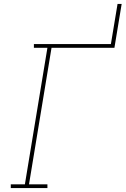

<svg xmlns="http://www.w3.org/2000/svg" viewBox="-20 -960 641 980"><path d="M35 0V-19H107L222 -716H153V-735H546L580 -940H601L564 -716H243L128 -19H222V0Z"/></svg>

Font: Iosevka Etoile Thin
Style: Italic
Weight: 100
Italic angle: -9°
Designer: Belleve Invis
Foundry: Belleve Invis
Version: Version 22.1.2; ttfautohint (v1.8.4)